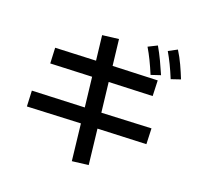

<svg xmlns="http://www.w3.org/2000/svg" viewBox="-156 -1021 1311 1273"><g transform="rotate(20 500.0 -385.0)"><path d="M909 -652Q888 -703 868 -744Q848 -785 827 -821L887 -853Q914 -810 935 -764.5Q956 -719 974 -674ZM774 -633Q753 -683 733 -724Q713 -765 691 -802L753 -833Q778 -790 799.5 -744.5Q821 -699 840 -655ZM593 69 479 83 450 -173 75 -156 70 -266 438 -281 414 -489 123 -477 118 -586 402 -598 382 -771 496 -785 517 -603 831 -615 835 -506 529 -494 553 -286 901 -302 905 -192 565 -178Z"/></g></svg>

Font: Murecho Medium
Style: Regular
Weight: 500
Designer: Neil Summerour
Foundry: Positype
Version: Version 1.010; ttfautohint (v1.8.3)